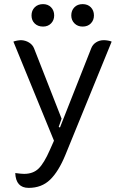

<svg xmlns="http://www.w3.org/2000/svg" viewBox="-20 -704 607 932"><path d="M54 136Q84 140 97 140Q141 140 167.5 114Q194 88 222 24L242 -21L45 -502Q52 -505 63.5 -507Q75 -509 83 -509Q104 -508 121 -497.5Q138 -487 145 -470L279 -128L265 -88L271 -85L423 -470Q430 -488 446.5 -498.5Q463 -509 484 -509Q493 -509 504.5 -507Q516 -505 522 -502L297 49Q264 129 223 168.5Q182 208 119 208Q57 208 54 136ZM133 -629Q133 -653 148.5 -668.5Q164 -684 189 -684Q213 -684 228 -668.5Q243 -653 243 -629Q243 -606 228 -590.5Q213 -575 189 -575Q164 -575 148.5 -590Q133 -605 133 -629ZM326 -629Q326 -653 341 -668.5Q356 -684 381 -684Q406 -684 421 -668.5Q436 -653 436 -629Q436 -606 421 -590.5Q406 -575 381 -575Q357 -575 341.5 -590.5Q326 -606 326 -629Z"/></svg>

Font: K2D
Style: Regular
Weight: 400
Version: Version 1.000; ttfautohint (v1.6)